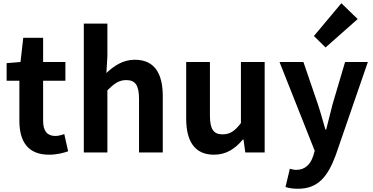

<svg xmlns="http://www.w3.org/2000/svg" viewBox="-20 -944 2311 1189"><path d="M284 14C333 14 372 3 402 -7L378 -114C363 -108 341 -102 323 -102C273 -102 247 -132 247 -196V-444H385V-560H247V-710H124L107 -560L21 -553V-444H100V-196C100 -70 151 14 284 14Z M499 0H645V-385C687 -426 716 -448 762 -448C817 -448 841 -417 841 -331V0H988V-349C988 -490 936 -574 815 -574C739 -574 684 -534 639 -492L645 -597V-798H499Z M1305 14C1382 14 1436 -23 1484 -80H1488L1499 0H1619V-560H1472V-182C1434 -132 1404 -112 1358 -112C1304 -112 1280 -142 1280 -229V-560H1133V-210C1133 -70 1185 14 1305 14Z M1825 225C1950 225 2010 149 2059 17L2258 -560H2117L2040 -300C2027 -248 2013 -194 2000 -142H1995C1979 -196 1965 -250 1948 -300L1859 -560H1711L1929 -10L1919 23C1903 72 1871 108 1814 108C1801 108 1785 104 1775 101L1748 214C1770 221 1792 225 1825 225ZM1996 -650 2195 -826 2094 -924 1924 -721Z"/></svg>

Font: Noto Sans CJK KR Bold
Style: Regular
Weight: 700
Designer: Ryoko NISHIZUKA (kana & ideographs); Paul D. Hunt (Latin, Greek & Cyrillic); Wenlong ZHANG (bopomofo); Sandoll Communica
Foundry: Adobe Systems Incorporated
Version: Version 1.004;PS 1.004;hotconv 1.0.82;makeotf.lib2.5.63406